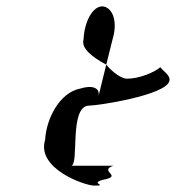

<svg xmlns="http://www.w3.org/2000/svg" viewBox="-20 -762 550 600"><path d="M121 -325C93 -235 245 -182 274 -182C322 -182 258 -188 301 -200C368 -212 286 -227 334 -244H202C229 -244 194 -432 259 -432C286 -432 496 -464 509 -508C515 -526 489 -540 481 -552C464 -537 417 -516 376 -516C362 -516 333 -534 312 -560L288 -462C293 -488 268 -497 230 -485C168 -473 125 -394 121 -325ZM241 -638C233 -611 269 -583 312 -560L332 -640C346 -687 337 -728 310 -740C277 -753 244 -703 241 -638Z"/></svg>

Font: bitstorm
Style: ulcnobl
Weight: 400
Version: Version 0.2